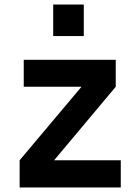

<svg xmlns="http://www.w3.org/2000/svg" viewBox="-20 -821 596 841"><path d="M66 0ZM509 -119V0H66V-119L337 -441H84V-559H487V-441L217 -119ZM213 -801H347V-663H213Z"/></svg>

Font: Biryani
Style: Bold
Weight: 700
Designer: Dan Reynolds and Mathieu Reguer
Foundry: Dan Reynolds and Mathieu Reguer
Version: Version 1.004; ttfautohint (v1.1) -l 5 -r 5 -G 72 -x 0 -D la